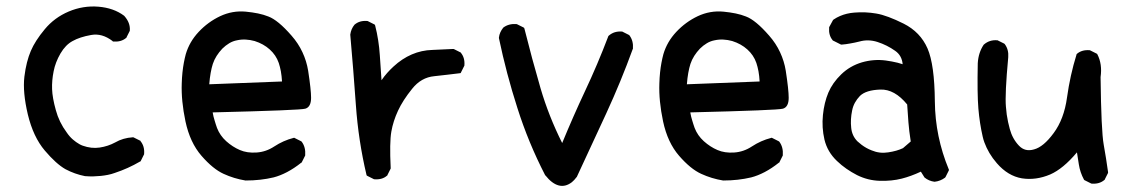

<svg xmlns="http://www.w3.org/2000/svg" viewBox="-20 -563 3540 603"><path d="M247.1 -9.8Q214.8 -16.1 185.5 -31.7Q156.2 -48.3 120.6 -90.3Q84.5 -132.8 67.4 -203.6Q59.1 -238.8 56.4 -268.3Q53.7 -297.9 56.6 -322.3Q59.6 -346.7 64.7 -366.7Q69.8 -386.7 76.7 -402.8Q83.5 -418.9 94.5 -436Q105.5 -453.1 120.6 -471.2Q150.9 -507.8 196 -526.9Q241.2 -545.9 289.1 -542Q336.9 -538.1 369.6 -513.7L370.1 -513.2L370.6 -512.7Q389.6 -491.2 387.7 -467.3V-466.3L387.2 -465.3L377.4 -445.8L377 -444.3L376 -443.8Q360.4 -430.7 336.4 -432.6H334.5L333.5 -434.1Q300.3 -459.5 266.1 -453.1Q230.5 -446.8 208 -434.1Q186 -422.4 169.9 -395Q153.8 -367.2 148.4 -338.9Q142.6 -310.1 143.6 -283Q144.5 -255.9 155.3 -217.3Q165.5 -179.2 189.5 -147Q193.8 -140.6 198.7 -135Q203.6 -129.4 208.7 -125Q213.9 -120.6 219 -116.9Q224.1 -113.3 229.2 -110.4Q234.4 -107.4 239.7 -105.5Q267.1 -95.7 293 -99.6Q319.3 -103.5 341.8 -115.7Q366.2 -129.9 397 -131.8H398.4L399.9 -131.3L419.4 -121.6L420.9 -121.1L421.4 -119.6Q434.6 -103.5 432.6 -79.6V-78.6L432.1 -77.6L422.4 -58.1L421.4 -56.2L419.9 -55.7Q382.3 -33.7 340.8 -20Q330.1 -16.1 319.1 -13.9Q308.1 -11.7 296.4 -10.5Q284.7 -9.3 272.5 -9Q260.3 -8.8 247.6 -9.8Z M751 3.9Q714.8 -2 682.1 -17.1Q648.9 -32.2 612.8 -73.7Q576.7 -115.2 562.5 -181.6Q548.8 -246.6 550.8 -300.8Q551.3 -319.3 553 -335.4Q554.7 -351.6 557.4 -366Q560.1 -380.4 563.5 -393.1Q569.3 -412.6 579.3 -429.9Q589.4 -447.3 604 -462.9Q633.3 -494.1 671.4 -512.2Q710 -530.3 752 -526.4Q772.5 -524.4 790.3 -520.8Q808.1 -517.1 822.8 -511.2Q853 -500 895.5 -451.2Q917 -426.8 929.9 -398.9Q942.9 -371.1 947.8 -340.8Q957 -280.8 957 -255.9Q957 -227.1 939 -221.7Q923.8 -216.8 647.9 -210Q648.9 -203.1 650.6 -196.8Q652.3 -190.4 654.1 -184.3Q655.8 -178.2 657.7 -172.6Q659.7 -167 661.6 -161.1Q670.9 -137.2 690.4 -119.6Q710.4 -101.6 733.4 -91.8Q755.9 -82 785.6 -84Q815.4 -85.9 841.3 -103Q869.6 -121.6 901.9 -129.9L903.8 -130.4L905.8 -129.4L925.3 -119.6L926.8 -118.7L927.7 -117.7Q940.4 -100.6 938.5 -75.7V-74.7L938 -73.7L928.2 -54.2L927.7 -52.7L926.3 -52.2Q903.8 -34.2 881.8 -22.7Q859.9 -11.2 839.4 -5.9Q798.3 3.9 752 3.9H751.5ZM865.7 -307.1Q864.7 -324.7 862.1 -339.1Q859.4 -353.5 855.5 -365.2Q851.1 -377.9 844 -388.4Q836.9 -398.9 827.1 -407.7Q807.6 -425.3 779.8 -434.1Q765.6 -438 752 -438.7Q738.3 -439.5 724.6 -436.5Q711.4 -434.1 700 -427.2Q688.5 -420.4 678.2 -410.2Q668 -399.4 660.4 -387.5Q652.8 -375.5 648.4 -362.3Q644.5 -350.1 641.6 -334Q638.7 -317.9 637.2 -298.3Z M1153.8 -0.5 1134.3 -10.3 1131.8 -11.7 1130.9 -14.2Q1118.2 -67.9 1109.9 -122.6Q1101.6 -177.2 1097.7 -232.9Q1089.8 -344.2 1080.1 -453.6V-454.1V-454.6Q1082.5 -472.2 1093.3 -485.4L1093.8 -485.8Q1109.4 -499 1133.3 -497.1H1134.3L1135.3 -496.6L1154.8 -486.8L1157.2 -485.4L1158.2 -482.9Q1164.1 -460 1167.7 -436.5Q1171.4 -413.1 1172.9 -389.2Q1175.3 -350.1 1178.2 -311Q1186.5 -323.2 1195.8 -333.7Q1205.1 -344.2 1215.8 -354Q1242.7 -378.9 1273.4 -392.1Q1304.2 -405.3 1337.9 -406.2Q1369.6 -407.2 1402.8 -409.2H1404.3L1405.8 -408.7L1425.3 -398.9L1426.8 -398.4L1427.2 -397.5Q1440.4 -381.8 1438.5 -357.9V-356.9L1438 -356L1428.2 -336.4L1426.8 -333.5L1423.8 -333Q1405.3 -330.6 1385.5 -328.4Q1365.7 -326.2 1343.8 -323.7Q1302.7 -319.8 1274.4 -284.2Q1245.1 -248 1230 -215.3Q1214.8 -182.6 1209 -149.4Q1203.1 -115.7 1207 -35.6V-33.7L1206.5 -32.7L1196.8 -13.2L1196.3 -11.7L1195.3 -11.2Q1187.5 -4.4 1177.5 -1.7Q1167.5 1 1155.8 0H1154.8Z M1691.9 -13.2Q1639.2 -115.7 1605 -223.6Q1570.3 -331.5 1546.9 -443.4V-443.8V-444.8Q1547.9 -453.6 1551.3 -461.2Q1554.7 -468.8 1560.1 -475.6L1560.5 -476.1L1561 -476.6Q1578.1 -489.3 1602.1 -487.3H1603L1604 -486.8L1623.5 -477.1L1626 -475.6L1627 -473.1Q1650.4 -379.4 1677.7 -285.6Q1703.1 -198.7 1745.6 -113.8Q1762.7 -155.3 1780.5 -195.8Q1798.3 -236.3 1816.9 -275.9Q1856.9 -360.8 1890.1 -448.2L1890.6 -449.7L1891.6 -450.7Q1900.4 -458.5 1910.9 -461.7Q1921.4 -464.8 1933.1 -463.9H1934.1L1935.1 -463.4L1954.6 -453.6L1956.1 -452.6L1957 -451.7Q1969.7 -434.6 1967.8 -410.6V-409.7L1967.3 -409.2Q1930.2 -307.1 1884.3 -207.5Q1838.4 -107.9 1791.5 -7.3L1791 -6.8L1790.5 -6.3Q1783.7 2.9 1775.9 9.3Q1755.4 24.9 1734.4 19.3Q1713.4 13.7 1692.9 -12.2H1692.4Z M2251 3.9Q2214.8 -2 2182.1 -17.1Q2148.9 -32.2 2112.8 -73.7Q2076.7 -115.2 2062.5 -181.6Q2048.8 -246.6 2050.8 -300.8Q2051.3 -319.3 2053 -335.4Q2054.7 -351.6 2057.4 -366Q2060.1 -380.4 2063.5 -393.1Q2069.3 -412.6 2079.3 -429.9Q2089.4 -447.3 2104 -462.9Q2133.3 -494.1 2171.4 -512.2Q2210 -530.3 2252 -526.4Q2272.5 -524.4 2290.3 -520.8Q2308.1 -517.1 2322.8 -511.2Q2353 -500 2395.5 -451.2Q2417 -426.8 2429.9 -398.9Q2442.9 -371.1 2447.8 -340.8Q2457 -280.8 2457 -255.9Q2457 -227.1 2439 -221.7Q2423.8 -216.8 2147.9 -210Q2148.9 -203.1 2150.6 -196.8Q2152.3 -190.4 2154.1 -184.3Q2155.8 -178.2 2157.7 -172.6Q2159.7 -167 2161.6 -161.1Q2170.9 -137.2 2190.4 -119.6Q2210.4 -101.6 2233.4 -91.8Q2255.9 -82 2285.6 -84Q2315.4 -85.9 2341.3 -103Q2369.6 -121.6 2401.9 -129.9L2403.8 -130.4L2405.8 -129.4L2425.3 -119.6L2426.8 -118.7L2427.7 -117.7Q2440.4 -100.6 2438.5 -75.7V-74.7L2438 -73.7L2428.2 -54.2L2427.7 -52.7L2426.3 -52.2Q2403.8 -34.2 2381.8 -22.7Q2359.9 -11.2 2339.4 -5.9Q2298.3 3.9 2252 3.9H2251.5ZM2365.7 -307.1Q2364.7 -324.7 2362.1 -339.1Q2359.4 -353.5 2355.5 -365.2Q2351.1 -377.9 2344 -388.4Q2336.9 -398.9 2327.1 -407.7Q2307.6 -425.3 2279.8 -434.1Q2265.6 -438 2252 -438.7Q2238.3 -439.5 2224.6 -436.5Q2211.4 -434.1 2200 -427.2Q2188.5 -420.4 2178.2 -410.2Q2168 -399.4 2160.4 -387.5Q2152.8 -375.5 2148.4 -362.3Q2144.5 -350.1 2141.6 -334Q2138.7 -317.9 2137.2 -298.3Z M2914.6 7.8Q2897 5.4 2883.8 -5.4L2883.3 -5.9L2882.8 -6.8L2872.1 -23.9Q2840.8 -9.3 2812 -2Q2780.8 5.9 2743.7 4.9Q2705.6 3.9 2671.4 -13.2Q2654.3 -22 2638.4 -33Q2622.6 -43.9 2608.4 -57.6Q2578.6 -85.9 2569.3 -124.5Q2560.5 -162.6 2564.5 -201.7Q2568.4 -240.7 2581.5 -272Q2594.7 -303.2 2622.1 -329.6Q2649.4 -356 2687 -367.2Q2724.1 -377.9 2761.7 -373Q2771.5 -371.6 2781 -369.9Q2790.5 -368.2 2799.1 -366Q2807.6 -363.8 2814.9 -361.3Q2812.5 -388.7 2791.5 -403.3Q2766.1 -421.4 2735.8 -431.2Q2707 -440.4 2679.2 -432.6Q2671.9 -430.7 2664.6 -429.2Q2657.2 -427.7 2650.4 -426.5Q2643.6 -425.3 2636.7 -424.3Q2629.9 -423.3 2623.5 -422.9H2622.1L2620.6 -423.3L2597.2 -435.1L2595.7 -435.5L2595.2 -436.5Q2582 -452.1 2584 -476.1V-477.5L2584.5 -478.5L2596.2 -500L2597.2 -501L2598.6 -502Q2607.9 -508.3 2618.2 -512.7Q2628.4 -517.1 2639.6 -519.8Q2650.9 -522.5 2662.6 -523.4Q2697.8 -526.4 2731.9 -520.5Q2749.5 -517.6 2771 -509.5Q2792.5 -501.5 2817.9 -488.8Q2844.2 -475.6 2863 -456.1Q2881.8 -436.5 2893.1 -410.6Q2915 -359.9 2916 -245.1Q2916.5 -189 2927.5 -135.7Q2938.5 -82.5 2959.5 -31.7L2960.4 -29.3L2959.5 -26.9L2949.7 -7.3L2948.7 -5.9L2947.8 -4.9Q2933.1 5.9 2915.5 7.8H2915ZM2815.9 -97.7 2840.3 -118.7Q2835 -152.3 2833 -179.2Q2831.1 -206.5 2829.1 -234.9Q2789.6 -283.2 2745.1 -281.7Q2699.7 -280.3 2680.7 -261.7Q2671.4 -252 2665 -240.5Q2658.7 -229 2656.2 -215.8Q2650.4 -188 2653.3 -161.6Q2655.8 -136.2 2672.9 -119.1Q2679.2 -113.3 2686 -108.2Q2692.9 -103 2700.7 -98.6Q2708.5 -94.2 2717.3 -90.8Q2742.7 -80.1 2769.5 -84.5Q2796.4 -88.4 2815.9 -97.7Z M3406.7 13.2 3387.2 3.4 3385.3 2.4 3384.3 1Q3372.1 -21.5 3368.2 -46.9Q3365.2 -64.9 3362.3 -84.5Q3318.8 -32.7 3278.3 -15.1Q3233.4 3.9 3189.5 -2.9Q3145.5 -10.3 3110.8 -50.3Q3104 -58.1 3098.1 -66.2Q3092.3 -74.2 3087.4 -82.5Q3082.5 -90.8 3078.6 -99.1Q3074.7 -107.4 3071.5 -116Q3068.4 -124.5 3066.4 -133.3Q3056.6 -175.8 3052.7 -222.2Q3048.8 -268.6 3050.8 -364.3Q3052.7 -397.5 3069.3 -422.4L3069.8 -422.9L3070.3 -423.3Q3087.9 -438.5 3111.8 -436.5H3112.8L3113.8 -436L3133.3 -426.3L3134.8 -425.3L3135.7 -424.3Q3148.4 -407.2 3146.5 -383.3Q3135.7 -266.6 3139.2 -228Q3140.1 -215.3 3141.8 -203.1Q3143.6 -190.9 3146 -179.7Q3148.4 -168.5 3151.4 -157.7Q3159.7 -127 3180.2 -105.5Q3199.2 -85.4 3227.5 -93.8Q3257.3 -101.6 3289.1 -145Q3321.8 -189 3331.1 -256.8Q3340.8 -326.7 3360.8 -391.1L3361.3 -393.1L3362.3 -394Q3377.9 -407.2 3401.9 -405.3H3402.8L3403.8 -404.8L3423.3 -395L3425.3 -394L3426.3 -392.6Q3442.4 -361.8 3436.5 -320.8Q3438.5 -151.9 3446.3 -108.9Q3454.1 -65.4 3460 -22.5V-20.5L3459.5 -19L3449.7 0.5L3449.2 2L3448.2 2.4Q3432.6 15.6 3408.7 13.7H3407.7Z"/></svg>

Font: NaikaiFont
Style: SemiBold
Weight: 600
Version: Version 1.89